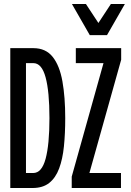

<svg xmlns="http://www.w3.org/2000/svg" viewBox="-20 -941 656 961"><path d="M31.5 0V-700H147Q209 -700 243.8 -656.2Q278.5 -612.5 292.5 -533.5Q306.5 -454.5 306.5 -350Q306.5 -273 300 -208.8Q293.5 -144.5 276 -97.8Q258.5 -51 226.5 -25.5Q194.5 0 143 0ZM110 -75H146Q189 -75 208.2 -146Q227.5 -217 227.5 -350Q227.5 -483 208.2 -554Q189 -625 147 -625H110ZM339 0V-57L498 -625H359.5V-700H586.5V-642L427.5 -75H585.5V0ZM429.5 -765 340 -921H410L472.5 -826L535 -921H605L515.5 -765Z"/></svg>

Font: Overpass Mono Light
Style: Regular
Weight: 400
Monospace: yes
Version: Version 4.000